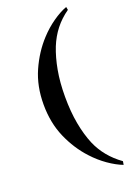

<svg xmlns="http://www.w3.org/2000/svg" viewBox="-172 -749 743 1059"><g transform="rotate(-20 199.5 -219.5)"><path d="M364.7 223.1 361.3 243.7Q321.3 228.5 277.3 197.8Q233.4 167 196.3 126.5Q136.2 62 98.1 -25.1Q60.1 -112.3 60.1 -219.7Q60.1 -327.6 98.9 -414.8Q137.7 -502 198.2 -567.4Q234.9 -607.4 278.3 -637.9Q321.8 -668.5 361.3 -683.1L364.7 -665Q318.4 -632.3 286.4 -591.3Q254.4 -550.3 233.4 -498.5Q211.4 -442.9 198.7 -373.5Q186 -304.2 186 -219.7Q186 -131.8 199.2 -60.5Q212.4 10.7 235.8 66.4Q275.9 159.7 364.7 223.1Z"/></g></svg>

Font: Scheherazade New SemiBold
Style: Regular
Weight: 600
Designer: SIL International
Foundry: SIL International
Version: Version 4.000